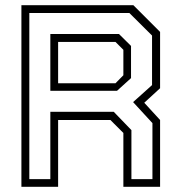

<svg xmlns="http://www.w3.org/2000/svg" viewBox="-20 -720 694 740"><path d="M62.5 0V-700H494L597 -597V-380L536 -324L597 -257.5V0H455.5V-207.5L405.5 -257.5H204V0ZM93 -29.5H174V-289H418.5L486.5 -218.5V-29.5H567.5V-245.5L493 -326.5L566 -392V-583L478.5 -670H93ZM204 -399H425L455.5 -430V-528L425 -558.5H204ZM174 -370V-589H438.5L485 -543V-419L431 -370Z"/></svg>

Font: Tourney Thin Light
Style: Regular
Weight: 300
Version: Version 1.015